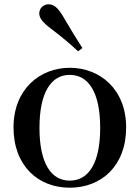

<svg xmlns="http://www.w3.org/2000/svg" viewBox="-20 -859 652 895"><path d="M305 16C452 16 568 -85 568 -265C568 -444 445 -543 305 -543C166 -543 43 -443 43 -265C43 -86 158 16 305 16ZM305 -17C217 -17 164 -100 164 -263C164 -426 217 -510 305 -510C394 -510 447 -426 447 -263C447 -100 394 -17 305 -17ZM364 -635C336 -679 308 -724 272 -786C249 -824 230 -839 206 -839C185 -839 163 -823 163 -796C163 -774 182 -752 218 -725C270 -686 307 -654 344 -620Z"/></svg>

Font: Noto Serif CJK HK SemiBold
Style: Regular
Weight: 600
Designer: Ryoko NISHIZUKA 西塚涼子 (kana & ideographs); Frank Grießhammer (Latin, Greek & Cyrillic); Wenlong ZHANG 张文龙 (bopomofo); San
Foundry: Adobe
Version: Version 2.001;hotconv 1.1.0;makeotfexe 2.6.0